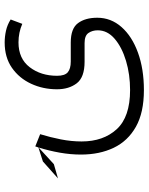

<svg xmlns="http://www.w3.org/2000/svg" viewBox="72 -456 630 814"><g transform="rotate(-90 387.0 -49.0)"><path d="M98.1 -135.7 37.6 -118.2 109.4 -182.1 168.9 -201.2Q170.9 -208 173.3 -214.4L225.1 -193.8Q211.9 -150.9 203.1 -106.2Q194.3 -61.5 194.3 -18.1Q194.3 74.2 246.3 130.9Q298.3 187.5 412.1 187.5Q478.5 187.5 536.1 170.2Q593.8 152.8 629.6 122.1Q665.5 91.3 665.5 50.3Q665.5 27.8 654.3 11.2Q643.1 -5.4 611.3 -5.4H532.2Q466.3 -5.4 440.9 -38.6Q415.5 -71.8 415.5 -122.6Q415.5 -181.6 439 -232.2Q462.4 -282.7 506.6 -313.5Q550.8 -344.2 613.8 -344.2Q638.7 -344.2 663.8 -338.6Q689 -333 711.4 -318.8L692.9 -269.5Q656.2 -285.6 614.3 -285.6Q545.4 -285.6 509 -238Q472.7 -190.4 472.7 -122.1Q472.7 -89.4 487.5 -76.7Q502.4 -64 533.2 -64H613.8Q673.3 -64 696 -33.2Q718.8 -2.4 718.8 48.3Q718.8 106.4 679.4 151.1Q640.1 195.8 570.8 220.9Q501.5 246.1 412.1 246.1Q316.9 246.1 256.6 212.2Q196.3 178.2 167.5 118.2Q138.7 58.1 138.7 -21Q138.7 -64.5 146.7 -110.1Q154.8 -155.8 168.5 -200.2Z"/></g></svg>

Font: Vazirmatn FD NL ExtraLight
Style: Regular
Weight: 200
Designer: Saber Rastikerdar
Foundry: Saber Rastikerdar
Version: Version 33.003